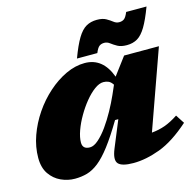

<svg xmlns="http://www.w3.org/2000/svg" viewBox="-108 -844 988 970"><g transform="rotate(-15 386.0 -358.5)"><path d="M399 -80.5 456 -219H439Q394 -143.5 358.5 -97Q323 -50.5 292.2 -26.2Q261.5 -2 231.5 6.5Q201.5 15 167.5 15Q130 15 95 -1Q60 -17 37.2 -50Q14.5 -83 14.5 -134.5Q14.5 -192 35 -249.5Q55.5 -307 90.5 -358.5Q125.5 -410 170.8 -450.2Q216 -490.5 265.8 -513.8Q315.5 -537 364.5 -537Q459.5 -537 498.5 -430L567.5 -522H749.5L602.5 -109.5Q640 -113 672.2 -124.5Q704.5 -136 742.5 -161L772 -115.5Q687 -40 612.8 -12.5Q538.5 15 473.5 15Q413 15 394.8 -5.5Q376.5 -26 399 -80.5ZM243 -153.5Q243 -118.5 281.5 -118.5Q302 -118.5 326.2 -139.8Q350.5 -161 374.8 -195Q399 -229 420.8 -268.5Q442.5 -308 458.5 -344L480 -393Q469.5 -409 457.5 -414.2Q445.5 -419.5 431 -419.5Q409.5 -419.5 384.2 -401Q359 -382.5 334.2 -352.2Q309.5 -322 288.8 -286.2Q268 -250.5 255.5 -215.5Q243 -180.5 243 -153.5ZM741 -732Q717 -668 695.8 -632.5Q674.5 -597 650.8 -583Q627 -569 595.5 -569Q565 -569 546.8 -579.2Q528.5 -589.5 515.2 -599.8Q502 -610 487 -610Q471 -610 460.8 -602.2Q450.5 -594.5 440 -569H333.5Q357.5 -633.5 378.8 -668.8Q400 -704 424.2 -718Q448.5 -732 480.5 -732Q510.5 -732 528.5 -721.8Q546.5 -711.5 559.5 -701.2Q572.5 -691 587.5 -691Q603.5 -691 613.8 -698.8Q624 -706.5 634.5 -732Z"/></g></svg>

Font: Newsreader 6pt ExtraBold
Style: Italic
Weight: 800
Italic angle: -17°
Designer: Hugues Gentile
Foundry: Production Type
Version: Version 1.003; ttfautohint (v1.8.3)